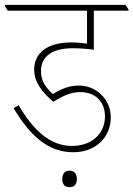

<svg xmlns="http://www.w3.org/2000/svg" viewBox="-42 -642 550 792"><path d="M260 -14C353 -14 415 -76 415 -158C415 -191 403 -222 382 -245C358 -272 324 -289 283 -289C245 -289 211 -276 176 -254C148 -280 127 -306 127 -349C127 -409 173 -443 258 -443C286 -443 314 -441 345 -437V-598H488V-603L476 -622H-22V-617L-10 -598H317V-462C296 -465 273 -467 253 -467C154 -467 99 -425 99 -354C99 -300 137 -257 178 -222C223 -250 253 -262 289 -262C352 -262 391 -222 391 -162C391 -93 340 -40 254 -40C165 -40 94 -106 35 -208L14 -196C81 -84 155 -14 260 -14ZM245 130C264 130 275 119 275 97C275 74 264 62 245 62C225 62 215 75 215 97C215 119 225 130 245 130Z"/></svg>

Font: Noto Serif Devanagari SemiCondensed Thin
Style: Regular
Weight: 100
Width: 4
Designer: Universal Thirst, Indian Type Foundry and the Monotype Design Team
Foundry: Monotype Imaging Inc.
Version: Version 2.004